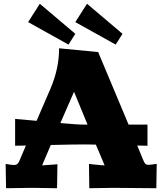

<svg xmlns="http://www.w3.org/2000/svg" viewBox="-20 -996 860 1017"><path d="M342.8 -759.8 128.9 -878.9 190.9 -976.1 378.9 -816.9ZM592.8 -759.8 378.9 -878.9 440.9 -976.1 628.9 -816.9ZM500 -720.2 661.1 -335.9H761.2V-224.1L707 -225.1L738.8 -147.9Q745.1 -132.8 750.2 -127.9Q755.4 -123 766.1 -123Q777.3 -123 810.1 -127.9L808.1 1L583 -1L453.1 1L451.2 -127.9L475.1 -125Q520 -120.1 534.2 -120.1L487.8 -230Q460.9 -231 430.2 -231Q369.1 -231 249 -228L203.1 -120.1Q204.1 -120.1 259.8 -124L284.2 -126L282.2 1L149.9 -1L12.2 1L9.8 -127.9Q39.6 -122.1 53.2 -122.1Q65.9 -122.1 72.3 -127.7Q78.6 -133.3 84 -147L117.2 -225.1L60.1 -224.1V-366.2Q109.9 -361.8 173.8 -356L248 -527.8Q293 -633.3 293 -740.2ZM299.8 -344.2Q387.7 -335.9 430.2 -335.9H443.8L372.1 -509.8Z"/></svg>

Font: Zantroke
Style: Regular
Weight: 500
Foundry: gluk
Version: Version 0.36